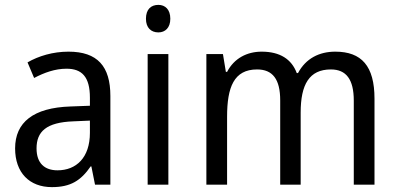

<svg xmlns="http://www.w3.org/2000/svg" viewBox="-20 -758 1631 788"><path d="M261 -546C197 -546 138 -528 93 -502L120 -438C162 -460 206 -476 253 -476C316 -476 349 -443 349 -357V-324L269 -321C117 -316 42 -256 42 -149C42 -49 101 10 193 10C270 10 312 -17 352 -75H355L370 0H433V-364C433 -486 380 -546 261 -546ZM281 -260 349 -263V-213C349 -111 293 -59 216 -59C164 -59 130 -87 130 -149C130 -218 170 -256 281 -260Z M630 -738C600 -738 579 -720 579 -681C579 -644 600 -625 630 -625C658 -625 679 -644 679 -681C679 -719 658 -738 630 -738ZM671 -536H586V0H671Z M1356 -546C1290 -546 1235 -518 1203 -458H1198C1177 -515 1129 -546 1054 -546C994 -546 941 -519 912 -463H907L895 -536H827V0H912V-279C912 -400 940 -473 1035 -473C1099 -473 1130 -433 1130 -346V0H1214V-296C1214 -411 1249 -473 1338 -473C1401 -473 1432 -432 1432 -345V0H1517V-353C1517 -487 1464 -546 1356 -546Z"/></svg>

Font: Noto Sans Ethiopic SemiCondensed
Style: Regular
Weight: 400
Width: 4
Designer: Monotype Design Team
Foundry: Monotype Imaging Inc.
Version: Version 2.102